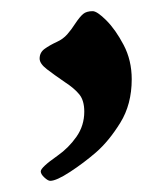

<svg xmlns="http://www.w3.org/2000/svg" viewBox="-20 -169 297 344"><path d="M51 -64Q51 -75 60 -81.5Q69 -88 82 -94Q93 -99 100.5 -107.5Q108 -116 115 -127Q123 -139 129 -144Q135 -149 146 -149Q154 -149 170.5 -132.5Q187 -116 201.5 -88.5Q216 -61 216 -27Q216 18 195.5 51Q175 84 152 104Q130 123 105.5 139Q81 155 70 155Q66 155 59.5 149Q53 143 53 138Q53 131 83 110Q103 96 117 76Q131 56 131 31Q131 11 122 0Q113 -11 96 -22Q77 -35 64 -45Q51 -55 51 -64Z"/></svg>

Font: Monomakh
Style: Regular
Weight: 400
Version: Version 1.200; ttfautohint (v1.8.4.7-5d5b)